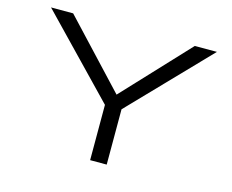

<svg xmlns="http://www.w3.org/2000/svg" viewBox="-103 -899 1269 1048"><g transform="rotate(15 531.0 -375.0)"><path d="M484.4 -312.5 62.5 -750H187.5L531.2 -382.8L875 -750H1000L578.1 -312.5V0H484.4Z"/></g></svg>

Font: Michroma+
Style: Regular
Weight: 400
Designer: beogot
Foundry: beogot
Version: Version